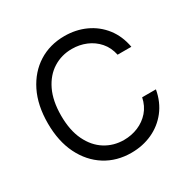

<svg xmlns="http://www.w3.org/2000/svg" viewBox="-165 -896 1058 1065"><g transform="rotate(-30 363.5 -363.5)"><path d="M673.3 -500H585.2Q574.6 -550.4 544.4 -584.9Q514.2 -619.3 471.6 -637.1Q429 -654.8 380.7 -654.8Q314.6 -654.8 261.2 -621.4Q207.7 -588.1 176.3 -523.1Q144.9 -458.1 144.9 -363.6Q144.9 -269.2 176.3 -204.2Q207.7 -139.2 261.2 -105.8Q314.6 -72.4 380.7 -72.4Q429 -72.4 471.6 -90.2Q514.2 -108 544.4 -142.4Q574.6 -176.8 585.2 -227.3H673.3Q659.8 -152.7 618.3 -99.6Q576.7 -46.5 515.3 -18.3Q453.8 9.9 380.7 9.9Q287.6 9.9 215.2 -35.5Q142.8 -81 101.2 -164.8Q59.7 -248.6 59.7 -363.6Q59.7 -478.7 101.2 -562.5Q142.8 -646.3 215.2 -691.8Q287.6 -737.2 380.7 -737.2Q453.8 -737.2 515.3 -709Q576.7 -680.8 618.3 -627.7Q659.8 -574.6 673.3 -500Z"/></g></svg>

Font: Inter UI
Style: Regular
Weight: 400
Designer: Rasmus Andersson
Foundry: rsms
Version: 3.2;8d6f07862